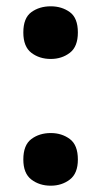

<svg xmlns="http://www.w3.org/2000/svg" viewBox="-20 -576 321 609"><path d="M54 -473Q54 -519 79.5 -537.5Q105 -556 141 -556Q176 -556 201.5 -537.5Q227 -519 227 -473Q227 -428 201.5 -408.5Q176 -389 141 -389Q105 -389 79.5 -408.5Q54 -428 54 -473ZM54 -70Q54 -116 79.5 -135Q105 -154 141 -154Q176 -154 201.5 -135Q227 -116 227 -70Q227 -26 201.5 -6.5Q176 13 141 13Q105 13 79.5 -6.5Q54 -26 54 -70Z"/></svg>

Font: Noto Sans Thai Looped
Style: Bold
Weight: 700
Designer: Sasikarn Vongin, Ben Mitchell
Foundry: The Fontpad Ltd
Version: Version 1.001; ttfautohint (v1.8.4.7-5d5b)